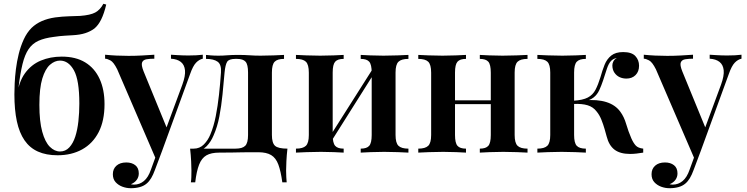

<svg xmlns="http://www.w3.org/2000/svg" viewBox="-20 -806 3944 1014"><path d="M526 -786 541 -782Q530 -735 514.5 -703.5Q499 -672 478 -655Q458 -640 430.5 -631Q403 -622 365 -620Q350 -619 323 -617.5Q296 -616 263 -611Q215 -605 183 -590.5Q151 -576 131 -546.5Q111 -517 99 -468Q87 -419 78 -345L146 -313L69 -295Q78 -372 111.5 -418.5Q145 -465 195.5 -486Q246 -507 306 -507Q380 -507 430 -476.5Q480 -446 506 -389.5Q532 -333 532 -256Q532 -168 501 -108Q470 -48 414 -17Q358 14 284 14Q224 14 180.5 -5.5Q137 -25 109.5 -65Q82 -105 69 -165.5Q56 -226 56 -308Q56 -331 57.5 -365.5Q59 -400 64 -440.5Q69 -481 79 -521.5Q89 -562 105.5 -598Q122 -634 147 -659Q170 -681 200.5 -694.5Q231 -708 271 -714Q309 -719 344.5 -720Q380 -721 403 -722Q457 -726 483 -740Q509 -754 526 -786ZM297 -486Q269 -486 244 -464Q219 -442 203.5 -391.5Q188 -341 188 -252Q188 -165 203 -110.5Q218 -56 243 -31Q268 -6 297 -6Q326 -6 346 -27.5Q366 -49 377.5 -84.5Q389 -120 394 -165.5Q399 -211 399 -259Q399 -383 370.5 -434.5Q342 -486 297 -486Z M1051 -517V-496Q1032 -492 1015.5 -475Q999 -458 984 -415L836 -9L805 38L599 -440Q580 -478 563 -487Q546 -496 535 -496V-517Q564 -514 595.5 -512.5Q627 -511 659 -511Q696 -511 730.5 -513Q765 -515 795 -517V-496Q772 -496 754 -493Q736 -490 730.5 -476.5Q725 -463 738 -430L863 -125L855 -121L943 -359Q960 -406 957 -435Q954 -464 935 -479Q916 -494 883 -496V-517Q899 -516 915 -515Q931 -514 946 -513.5Q961 -513 975 -513Q996 -513 1016.5 -514Q1037 -515 1051 -517ZM836 -9 798 92Q789 117 778.5 134.5Q768 152 755 163Q740 176 718.5 182Q697 188 671 188Q648 188 626.5 180Q605 172 590.5 156Q576 140 576 114Q576 86 595 69Q614 52 647 52Q676 52 694.5 66.5Q713 81 713 110Q713 129 702 144Q691 159 671 167Q676 168 680.5 168.5Q685 169 688 169Q717 169 740 150Q763 131 777 90L813 -9Z M1480 -516V-495Q1445 -495 1430.5 -480Q1416 -465 1416 -423V-93Q1416 -51 1432.5 -36Q1449 -21 1498 -21Q1494 14 1492.5 46Q1491 78 1491 95Q1491 113 1492 129.5Q1493 146 1494 157H1471Q1463 98 1450 63Q1437 28 1412 13Q1387 -2 1344 -2Q1321 -2 1300 -2Q1279 -2 1256.5 -1.5Q1234 -1 1205.5 -0.5Q1177 0 1138 0Q1095 0 1070 14.5Q1045 29 1031.5 63.5Q1018 98 1011 157H988Q990 146 990.5 129.5Q991 113 991 95Q991 78 989.5 46Q988 14 984 -21H1224Q1260 -21 1275 -36Q1290 -51 1290 -93V-423Q1290 -465 1277 -480Q1264 -495 1232 -495H1223Q1189 -495 1179.5 -479.5Q1170 -464 1166 -423Q1161 -365 1155 -305.5Q1149 -246 1138.5 -191Q1128 -136 1108 -91Q1094 -57 1071 -33.5Q1048 -10 1013 -7L1003 -21Q1035 -21 1057 -43.5Q1079 -66 1091 -96Q1109 -139 1119.5 -192.5Q1130 -246 1136.5 -305Q1143 -364 1147 -423Q1150 -465 1129.5 -480Q1109 -495 1068 -495V-516Q1076 -515 1093.5 -513.5Q1111 -512 1134 -512Q1157 -512 1180.5 -514Q1204 -516 1236 -516Q1272 -516 1298.5 -514Q1325 -512 1356 -512Q1390 -512 1426 -513.5Q1462 -515 1480 -516Z M2137 -516V-495Q2100 -495 2084.5 -480Q2069 -465 2069 -423V-93Q2069 -51 2084.5 -36Q2100 -21 2137 -21V0Q2119 -1 2081.5 -2.5Q2044 -4 2009 -4Q1972 -4 1937.5 -2.5Q1903 -1 1885 0V-21Q1917 -21 1930 -36Q1943 -51 1943 -93V-422Q1943 -465 1930 -480Q1917 -495 1885 -495V-516Q1902 -515 1935.5 -513.5Q1969 -512 2005 -512Q2041 -512 2079.5 -513.5Q2118 -515 2137 -516ZM1795 -516V-495Q1763 -495 1750 -480Q1737 -465 1737 -423V-93Q1737 -51 1750 -36Q1763 -21 1795 -21V0Q1778 -1 1744 -2.5Q1710 -4 1675 -4Q1638 -4 1600 -2.5Q1562 -1 1543 0V-21Q1580 -21 1595.5 -36Q1611 -51 1611 -93V-422Q1611 -465 1595.5 -480Q1580 -495 1543 -495V-516Q1561 -515 1598.5 -513.5Q1636 -512 1671 -512Q1707 -512 1742 -513.5Q1777 -515 1795 -516ZM1954 -451 1970 -441 1721 -46 1704 -57Z M2766 -516V-495Q2729 -495 2713.5 -480Q2698 -465 2698 -423V-93Q2698 -51 2713.5 -36Q2729 -21 2766 -21V0Q2748 -1 2710.5 -2.5Q2673 -4 2638 -4Q2601 -4 2566.5 -2.5Q2532 -1 2514 0V-21Q2546 -21 2559 -36Q2572 -51 2572 -93V-422Q2572 -465 2559 -480Q2546 -495 2514 -495V-516Q2531 -515 2564.5 -513.5Q2598 -512 2634 -512Q2670 -512 2708.5 -513.5Q2747 -515 2766 -516ZM2441 -516V-495Q2409 -495 2396 -480Q2383 -465 2383 -423V-93Q2383 -51 2396 -36Q2409 -21 2441 -21V0Q2424 -1 2390 -2.5Q2356 -4 2321 -4Q2284 -4 2246 -2.5Q2208 -1 2189 0V-21Q2226 -21 2241.5 -36Q2257 -51 2257 -93V-422Q2257 -465 2241.5 -480Q2226 -495 2189 -495V-516Q2207 -515 2244.5 -513.5Q2282 -512 2317 -512Q2353 -512 2388 -513.5Q2423 -515 2441 -516ZM2616 -276V-256H2334V-276Z M3271 -531Q3316 -531 3335.5 -510Q3355 -489 3355 -459Q3355 -428 3336.5 -409.5Q3318 -391 3288 -391Q3269 -391 3252.5 -398.5Q3236 -406 3225 -422Q3214 -438 3214 -461Q3214 -471 3219.5 -482Q3225 -493 3238 -500Q3217 -496 3205.5 -482.5Q3194 -469 3185.5 -444Q3177 -419 3165 -381Q3156 -354 3145 -330Q3134 -306 3114 -290.5Q3094 -275 3058 -269L3064 -276Q3134 -282 3182 -267Q3230 -252 3256 -216Q3276 -189 3287 -151Q3298 -113 3314 -76Q3325 -51 3337.5 -37.5Q3350 -24 3377 -21V0Q3359 3 3341.5 5Q3324 7 3308 7Q3255 7 3225.5 -15.5Q3196 -38 3184 -85Q3180 -100 3173 -124.5Q3166 -149 3156 -174Q3146 -199 3131 -217Q3113 -241 3083.5 -250Q3054 -259 3008 -257V-274Q3058 -277 3084.5 -291Q3111 -305 3125 -332Q3139 -359 3151 -398Q3161 -434 3173 -464Q3185 -494 3208 -512.5Q3231 -531 3271 -531ZM3074 -516V-495Q3040 -495 3026 -480Q3012 -465 3012 -423V-93Q3012 -51 3026 -36Q3040 -21 3074 -21V0Q3055 -1 3019 -2.5Q2983 -4 2946 -4Q2911 -4 2873.5 -2.5Q2836 -1 2818 0V-21Q2855 -21 2870.5 -36Q2886 -51 2886 -93V-423Q2886 -465 2870.5 -480Q2855 -495 2818 -495V-516Q2837 -515 2875.5 -513.5Q2914 -512 2950 -512Q2986 -512 3021 -513.5Q3056 -515 3074 -516Z M3896 -517V-496Q3877 -492 3860.5 -475Q3844 -458 3829 -415L3681 -9L3650 38L3444 -440Q3425 -478 3408 -487Q3391 -496 3380 -496V-517Q3409 -514 3440.5 -512.5Q3472 -511 3504 -511Q3541 -511 3575.5 -513Q3610 -515 3640 -517V-496Q3617 -496 3599 -493Q3581 -490 3575.5 -476.5Q3570 -463 3583 -430L3708 -125L3700 -121L3788 -359Q3805 -406 3802 -435Q3799 -464 3780 -479Q3761 -494 3728 -496V-517Q3744 -516 3760 -515Q3776 -514 3791 -513.5Q3806 -513 3820 -513Q3841 -513 3861.5 -514Q3882 -515 3896 -517ZM3681 -9 3643 92Q3634 117 3623.5 134.5Q3613 152 3600 163Q3585 176 3563.5 182Q3542 188 3516 188Q3493 188 3471.5 180Q3450 172 3435.5 156Q3421 140 3421 114Q3421 86 3440 69Q3459 52 3492 52Q3521 52 3539.5 66.5Q3558 81 3558 110Q3558 129 3547 144Q3536 159 3516 167Q3521 168 3525.5 168.5Q3530 169 3533 169Q3562 169 3585 150Q3608 131 3622 90L3658 -9Z"/></svg>

Font: Playfair Display SemiBold
Style: Regular
Weight: 600
Designer: Claus Eggers Sørensen
Foundry: Claus Eggers Sørensen
Version: Version 1.203